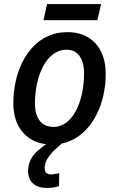

<svg xmlns="http://www.w3.org/2000/svg" viewBox="-20 -706 583 950"><path d="M236 9Q149 9 97.5 -46Q46 -101 46 -196Q46 -247 56.5 -298Q67 -349 88.5 -394Q110 -439 142.5 -473.5Q175 -508 217.5 -527.5Q260 -547 313 -547Q372 -547 414.5 -522Q457 -497 480 -450.5Q503 -404 503 -340Q503 -289 492.5 -239Q482 -189 460.5 -144.5Q439 -100 407 -65.5Q375 -31 332.5 -11Q290 9 236 9ZM246 -78Q271 -78 294 -90.5Q317 -103 335.5 -126.5Q354 -150 367.5 -183Q381 -216 388.5 -257.5Q396 -299 396 -346Q396 -375 387.5 -401Q379 -427 360 -443.5Q341 -460 308 -460Q279 -460 254.5 -445.5Q230 -431 211 -405.5Q192 -380 179 -346Q166 -312 159.5 -273.5Q153 -235 153 -194Q153 -139 176.5 -108.5Q200 -78 246 -78ZM195 -606 213 -686H480L462 -606ZM210 224Q169 224 144 202.5Q119 181 119 140Q119 108 132 83.5Q145 59 168 38.5Q191 18 219 0H291Q271 16 250.5 35.5Q230 55 216 77Q202 99 201 125Q201 141 209 149Q217 157 231 157Q242 157 252.5 155Q263 153 273 151L272 215Q257 220 242 222Q227 224 210 224Z"/></svg>

Font: Noto Sans Display Medium
Style: Italic
Weight: 500
Italic angle: -12°
Designer: Monotype Design Team
Foundry: Monotype Imaging Inc.
Version: Version 2.003